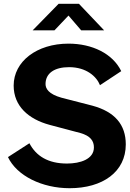

<svg xmlns="http://www.w3.org/2000/svg" viewBox="-20 -981 684 1012"><path d="M347 11C521 11 643 -75 643 -220C643 -324 585 -392 467 -424L304 -466C236 -485 220 -514 220 -538C220 -595 267 -627 344 -627C435 -627 489 -578 507 -532L619 -606C574 -699 465 -751 341 -751C174 -751 52 -657 52 -530C52 -422 130 -353 241 -323L403 -280C457 -265 475 -238 475 -204C475 -142 403 -119 333 -119C233 -119 170 -159 135 -226L22 -153C69 -54 202 11 347 11ZM529 -821 396 -961H289L152 -821H267L341 -899L408 -821Z"/></svg>

Font: Cheyenne Sans
Style: Bold
Weight: 700
Designer: The Public Sans project authors (U.S. Web Design System), Libre Franklin designed by Pablo Impallari and Rodrigo Fuenzal
Foundry: The Cheyenne Sans Project Authors
Version: Version 2.007